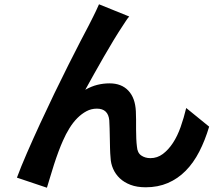

<svg xmlns="http://www.w3.org/2000/svg" viewBox="-20 -829 1040 896"><path d="M583 -752Q575 -743 567 -730.5Q559 -718 551 -706Q533 -679 510.5 -642Q488 -605 464.5 -564Q441 -523 418.5 -483Q396 -443 378 -410Q406 -426 434 -433Q462 -440 491 -440Q547 -440 579 -406Q611 -372 614 -310Q615 -293 615 -271Q615 -249 615 -226Q615 -203 616 -181.5Q617 -160 619 -145Q621 -116 639 -103.5Q657 -91 682 -91Q714 -91 740 -110.5Q766 -130 787 -162Q808 -194 823 -236.5Q838 -279 849 -325L956 -238Q937 -174 910 -121.5Q883 -69 846.5 -32Q810 5 763.5 25Q717 45 660 45Q619 45 589 33.5Q559 22 539 3Q519 -16 508 -41Q497 -66 496 -93Q494 -113 493.5 -137Q493 -161 492.5 -185Q492 -209 491.5 -230.5Q491 -252 490 -267Q485 -322 432 -322Q406 -322 383.5 -310Q361 -298 341 -278Q321 -258 304 -230.5Q287 -203 274 -173Q264 -151 253 -121.5Q242 -92 232 -61Q222 -30 213.5 -1Q205 28 199 47L59 0Q77 -49 105.5 -114.5Q134 -180 166.5 -250.5Q199 -321 233.5 -392.5Q268 -464 299.5 -526.5Q331 -589 355.5 -636.5Q380 -684 393 -708Q403 -728 415.5 -752.5Q428 -777 442 -809L583 -752Z"/></svg>

Font: SpoqaHanSans-Bold
Style: Regular
Weight: 700
Designer: [Spoqa Han Sans] Dong-huui Kim \uAE40 \uB3D9 \uD718   [Noto Sans] Ryoko NISHIZUKA \u897F \u585A \u6DBC \u5B50  (kana & i
Foundry: Spoqa (http://www.spoqa-han-sans.com)
Version: Version 2.000